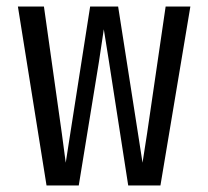

<svg xmlns="http://www.w3.org/2000/svg" viewBox="-20 -570 640 590"><path d="M123 0 35 -550H115L170 -160L182 -70L196 -160L257 -550H343L404 -160L418 -70L432 -160L489 -550H565L473 0H374L315 -380L299 -480L284 -380L222 0Z"/></svg>

Font: JetBrains Mono
Style: Regular
Weight: 400
Monospace: yes
Designer: Philipp Nurullin, Konstantin Bulenkov
Foundry: JetBrains
Version: Version 2.001;December 29, 2023;FontCreator 11.5.0.2427 32-b